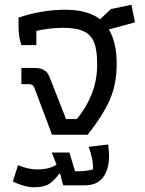

<svg xmlns="http://www.w3.org/2000/svg" viewBox="-20 -567 612 808"><path d="M126 -194Q123 -204 116.5 -208.5Q110 -213 97 -213H70V-281H123Q148 -281 161 -274.5Q174 -268 180 -259Q186 -250 194 -229L258 -66H303Q341 -110 365 -169Q389 -228 389 -297Q389 -356 376 -388.5Q363 -421 332 -435.5Q301 -450 243 -450Q220 -450 189 -446.5Q158 -443 133 -437V-377H70Q58 -415 58 -453V-493Q157 -526 254 -526Q349 -526 401 -486L447 -529L533 -547L548 -473L438 -443Q471 -389 471 -299Q471 -211 441 -144.5Q411 -78 349 0H199ZM34 197 56 128Q74 136 96 141Q118 146 131 146Q164 146 183 141Q202 136 218 126L198 75H272L296 154Q346 154 371 146Q374 107 353 51L435 41Q439 73 439 88Q439 145 414 179Q389 213 336 213H246L232 161Q209 192 187.5 206.5Q166 221 122 221Q85 221 34 197Z"/></svg>

Font: Athiti Medium
Style: Regular
Weight: 500
Designer: CadsonDemak Team
Foundry: CadsonDemak
Version: Version 1.033